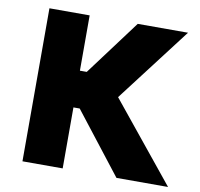

<svg xmlns="http://www.w3.org/2000/svg" viewBox="-78 -783 903 865"><g transform="rotate(10 373.0 -350.0)"><path d="M509.5 0 229.5 -359.5 483.5 -700H713.5L453.5 -359.5L745.5 0ZM79.5 0V-700H263.5V-447H396.5V-279H263.5V0Z"/></g></svg>

Font: Geologica ExtraBold
Style: Regular
Weight: 800
Designer: Sindre Bremnes, Frode Helland
Foundry: Monokrom Skriftforlag AS
Version: Version 1.010;gftools[0.9.28]